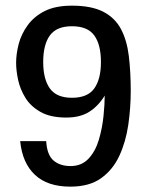

<svg xmlns="http://www.w3.org/2000/svg" viewBox="-20 -660 529 692"><path d="M343.8 -436.5Q343.8 -375 319.8 -341.3Q295.9 -307.6 239.3 -307.6Q183.6 -307.6 159.7 -341.3Q135.7 -375 135.7 -436.5Q135.7 -499 159.7 -532.2Q183.6 -565.4 239.3 -565.4Q295.9 -565.4 319.8 -532.2Q343.8 -499 343.8 -436.5ZM451.2 -332Q451.2 -401.4 444.3 -458Q437.5 -514.6 416 -555.2Q394.5 -595.7 352.1 -617.7Q309.6 -639.6 239.3 -639.6Q179.7 -639.6 141.1 -620.1Q102.5 -600.6 79.6 -568.8Q56.6 -537.1 47.4 -501.5Q38.1 -465.8 38.1 -433.6Q38.1 -405.3 45.4 -371.6Q52.7 -337.9 71.8 -307.1Q90.8 -276.4 126.5 -256.3Q162.1 -236.3 218.8 -236.3Q268.6 -236.3 301.3 -256.8Q334 -277.3 357.4 -315.4Q357.4 -284.2 353 -241.2Q348.6 -198.2 336.4 -156.7Q324.2 -115.2 299.3 -88.4Q274.4 -61.5 234.4 -61.5Q196.3 -61.5 172.9 -81.5Q149.4 -101.6 146.5 -151.4H52.7Q60.5 -72.3 106 -29.8Q151.4 12.7 233.4 12.7Q301.8 12.7 344.2 -17.6Q386.7 -47.9 410.2 -98.6Q433.6 -149.4 442.4 -210.4Q451.2 -271.5 451.2 -332Z"/></svg>

Font: Namkio Khamti Book
Style: Regular
Weight: 500
Designer: Debbi Hosken
Foundry: SIL International
Version: Version 3.917